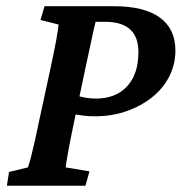

<svg xmlns="http://www.w3.org/2000/svg" viewBox="-20 -593 580 613"><path d="M2 0 8.8 -43.9 69.3 -58.6Q74.2 -73.2 80.1 -96.2Q85.9 -119.1 92.3 -147.5Q98.6 -175.8 104.5 -205.1L139.6 -367.2Q153.3 -430.7 159.7 -465.8Q166 -501 167 -514.6L109.4 -529.3L122.1 -573.2H342.8Q440.4 -573.2 490.2 -537.1Q540 -501 540 -431.6Q540 -387.7 520.5 -349.1Q501 -310.5 465.3 -282.2Q429.7 -253.9 383.3 -237.8Q336.9 -221.7 282.2 -221.7Q262.7 -221.7 244.1 -224.1Q225.6 -226.6 207 -230.5L219.7 -290Q235.4 -284.2 252 -281.2Q268.6 -278.3 286.1 -278.3Q349.6 -278.3 385.7 -317.4Q421.9 -356.4 421.9 -426.8Q421.9 -475.6 395 -499.5Q368.2 -523.4 315.4 -523.4H285.2Q283.2 -516.6 278.3 -494.6Q273.4 -472.7 266.6 -439.9Q259.8 -407.2 251 -367.2L216.8 -205.1Q204.1 -144.5 197.8 -109.4Q191.4 -74.2 189.5 -58.6L265.6 -45.9L252.9 0Z"/></svg>

Font: Crimson Pro SemiBold
Style: Italic
Weight: 600
Italic angle: -12°
Designer: Jacques Le Bailly
Foundry: Baron von Fonthausen
Version: Version 1.003